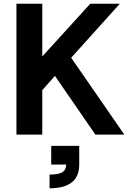

<svg xmlns="http://www.w3.org/2000/svg" viewBox="-20 -720 701 1027"><path d="M67.9 0V-700.2H206.1V-418L462.9 -700.2H621.1L360.8 -411.1L645 0H490.2L273.9 -314L206.1 -237.8V0ZM245.1 213.9Q292.5 213.9 313.2 201.2Q334 188.5 334 160.2H253.9V60.1H403.8V160.2Q403.8 287.1 245.1 287.1Z"/></svg>

Font: Uncut Sans
Style: Bold
Weight: 700
Designer: Kasper Nordkvist
Foundry: UNCUT.wtf
Version: Version 1.304;Glyphs 3.2 (3246)